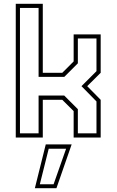

<svg xmlns="http://www.w3.org/2000/svg" viewBox="-20 -720 610 1005"><path d="M62.5 0V-700H204V-339H306L365.5 -398.5V-540H507V-339L436.5 -269L507 -197.5V0H365.5V-138.5L306 -197.5H204V0ZM84.5 -22H182V-220H316L387.5 -148.5V-22H485V-189L406.5 -269L485 -347.5V-518.5H387.5V-388.5L316.5 -317.5H182V-678.5H84.5ZM162.5 265 219.5 36H355L275.5 265ZM188.5 244.5H260.5L326 58.5H235Z"/></svg>

Font: Tourney ExtraLight
Style: Regular
Weight: 250
Designer: Tyler Finck
Foundry: Etcetera Type Co
Version: Version 1.015